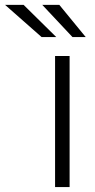

<svg xmlns="http://www.w3.org/2000/svg" viewBox="-140 -754 382 774"><path d="M0 0ZM140.6 0H82V-528.3H140.6ZM86.9 -604.5H27.8L-119.6 -734.4H-44.9ZM205.6 -604.5H152.3L30.3 -734.4H99.1Z"/></svg>

Font: Roboto Light
Style: Regular
Weight: 300
Designer: Google
Version: Version 2.134; 2016; ttfautohint (v1.6)